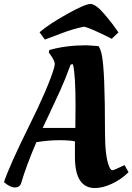

<svg xmlns="http://www.w3.org/2000/svg" viewBox="-47 -939 670 971"><path d="M60 -13C78 -73.7 103.7 -142.7 137 -220C179 -226.7 217.7 -230 253 -230C288.3 -230 314.7 -228 332 -224V-145C332 -40.3 365.7 12 433 12C459 12 487.5 4.8 518.5 -9.5C549.5 -23.8 577.7 -43.3 603 -68L583 -104L570 -98C542.7 -84.7 526.3 -78 521 -78C515.7 -78 510.3 -84.3 505 -97C491 -130.3 484 -187.7 484 -269C484 -479 478.7 -609.3 468 -660C464 -680.7 458.3 -696 451 -706L390 -710C321.3 -710 258.7 -702 202 -686L200 -673L208 -662C222.7 -641.3 230 -626 230 -616C230 -612 228.7 -604.7 226 -594C206.7 -529.3 164.7 -431.8 100 -301.5C35.3 -171.2 -7 -76.7 -27 -18C-6.3 0 12.2 9 28.5 9C44.8 9 55.3 1.7 60 -13ZM334 -292H169L204.5 -367.5L257.5 -481.5C273.8 -517.2 291.3 -560.7 310 -612C312.7 -613.3 316.7 -614 322 -614C330.7 -578 335 -509.3 335 -408ZM294 -869C234 -835.7 187 -804.7 153 -776L180 -739C186 -741 212.2 -750.8 258.5 -768.5C304.8 -786.2 345 -798 379 -804C400.3 -799.3 446.7 -779 518 -743L552 -775C534 -802.3 510.3 -833.2 481 -867.5C451.7 -901.8 428.2 -919 410.5 -919C392.8 -919 354 -902.3 294 -869Z"/></svg>

Font: Oleo Script
Style: Regular
Weight: 400
Designer: Soytutype
Foundry: Soytutype
Version: Version 1.002